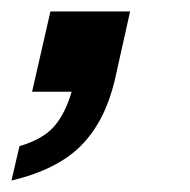

<svg xmlns="http://www.w3.org/2000/svg" viewBox="-57 -160 332 335"><path d="M-37 155 -23 95Q18 83 37.5 60.5Q57 38 68 0H-1L31 -140H170L143 -19Q126 52 84.5 94Q43 136 -37 155Z"/></svg>

Font: Instrument Sans SemiCondensed SemiBold Italic
Style: Regular
Weight: 600
Width: 4
Italic angle: -13°
Designer: Rodrigo Fuenzalida
Foundry: fragTYPE
Version: Version 1.000; ttfautohint (v1.8.4.7-5d5b);gftools[0.9.28]